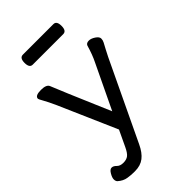

<svg xmlns="http://www.w3.org/2000/svg" viewBox="-257 -765 1015 1015"><g transform="rotate(-45 250.0 -257.5)"><path d="M115.7 169.9H106Q86.9 169.9 61.3 166Q35.6 162.1 11.7 141.1Q4.9 133.8 4.9 120.8Q4.9 107.9 16.4 88.4Q27.8 68.8 40.8 68.8Q53.7 68.8 66.4 82Q79.1 95.2 103 95.2Q127 95.2 140.9 84.2Q154.8 73.2 168.9 43L210.9 -45.9L66.9 -375Q44.9 -421.9 33.9 -440.9Q22.9 -460 22.9 -463.9Q22.9 -485.8 66.9 -485.8Q107.9 -485.8 115.7 -465.8Q127 -435.1 253.9 -139.2L372.1 -386.2Q391.1 -423.8 406.7 -478Q412.1 -491.2 430.7 -491.2Q446.8 -491.2 465.8 -478.5Q484.9 -465.8 484.9 -452.1Q484.9 -439.9 478.8 -428.5Q472.7 -417 461.7 -396.5Q450.7 -376 441.9 -357.9L231 85Q210.9 127.9 183.8 148.9Q156.7 169.9 115.7 169.9ZM358.9 -610.8H130.9Q106.9 -610.8 106.9 -647.9Q106.9 -685.1 131.8 -685.1H359.9Q383.8 -685.1 383.8 -647.9Q383.8 -610.8 358.9 -610.8Z"/></g></svg>

Font: LXGW WenKai GB Screen
Style: Regular
Weight: 400
Designer: LXGW / Fontworks Inc.
Foundry: LXGW / Fontworks Inc.
Version: Version 1.321;February 19, 2024;FontCreator 14.0.0.2901 64-b